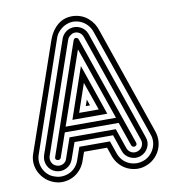

<svg xmlns="http://www.w3.org/2000/svg" viewBox="-89 -771 869 976"><g transform="rotate(-10 345.0 -283.0)"><path d="M665 -41Q673 -16 671 9Q669 34 658.5 55.5Q648 77 629.5 94Q611 111 586 120Q561 129 536 127Q511 125 489 114.5Q467 104 450 85Q433 66 424 41L408 -5H289L273 41Q264 66 247 85Q230 104 208.5 114.5Q187 125 162 127Q137 129 112 120Q87 111 68.5 94Q50 77 39 55.5Q28 34 26 9Q24 -16 33 -41L226 -598Q242 -642 275 -669Q308 -696 355 -694Q400 -691 431 -663.5Q462 -636 473 -598ZM442 -599Q435 -618 422 -632.5Q409 -647 392 -655.5Q375 -664 355.5 -665.5Q336 -667 317 -660Q297 -653 279.5 -636.5Q262 -620 255 -599L60 -32Q53 -13 54.5 6.5Q56 26 64 43Q72 60 86.5 73.5Q101 87 121 93Q140 100 160 98.5Q180 97 197 89Q214 81 227 66.5Q240 52 247 32L270 -34H428L451 32Q458 52 471 66.5Q484 81 501 89Q518 97 537.5 98.5Q557 100 577 93Q596 87 610.5 73.5Q625 60 633.5 43Q642 26 643.5 6.5Q645 -13 638 -32ZM349 -264 360 -232H338ZM611 -23Q621 5 608 31Q595 57 567 67Q540 76 513.5 63.5Q487 51 478 23L449 -62H250L220 23Q210 51 184 63.5Q158 76 130 67Q102 57 89.5 31Q77 5 86 -23L280 -585Q285 -602 297 -615Q309 -628 326 -634Q354 -643 380 -630.5Q406 -618 416 -590ZM299 -204H400L349 -350ZM389 -581Q383 -598 367.5 -605.5Q352 -613 335 -607Q327 -603 319.5 -596.5Q312 -590 309 -581L113 -14Q108 3 115 18.5Q122 34 139 40Q156 46 172 38.5Q188 31 193 14L229 -90H468L504 14Q510 31 525.5 38.5Q541 46 558 40Q575 34 582.5 18.5Q590 3 585 -14ZM349 -437 439 -175H259ZM558 -5Q562 9 549 13Q544 15 538.5 12.5Q533 10 531 5L488 -119H210L167 5Q165 10 159.5 12.5Q154 15 149 13Q135 9 140 -5L335 -571Q340 -584 350 -582Q360 -580 362 -571ZM219 -147H479L349 -523Z"/></g></svg>

Font: Zschusch
Style: Regular
Weight: 400
Designer: Peter Wiegel
Foundry: Peter Wiegel